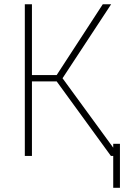

<svg xmlns="http://www.w3.org/2000/svg" viewBox="-20 -727 613 895"><path d="M244.1 -347.7H128.9V0H95.7V-707H128.9V-377H244.1L459 -707H498L271.5 -362.3L507.8 -38.6V-56.6H539.1V148.4H507.8V0H497.1Z"/></svg>

Font: Pretendard JP Thin
Style: Regular
Weight: 100
Designer: Base glyphs from Inter by Rasmus Andersson; Hangeul glyphs from Noto Sans CJK(Source Han Sans) by Jang Soo-young and Kan
Foundry: Kil Hyung-jin
Version: Version 1.309